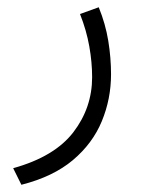

<svg xmlns="http://www.w3.org/2000/svg" viewBox="-20 -244 387 526"><path d="M250.5 -224.1Q269 -178.7 276.6 -132.3Q284.2 -85.9 284.2 -40.5Q284.2 26.9 259 87.9Q233.9 148.9 179.7 194.6Q125.5 240.2 38.6 262.2L16.1 216.8Q129.9 185.1 181.2 117.9Q232.4 50.8 232.4 -32.7Q232.4 -73.2 224.6 -117.2Q216.8 -161.1 199.2 -205.6Z"/></svg>

Font: Vazir Thin
Style: Thin
Weight: 100
Designer: Saber Rastikerdar
Foundry: Saber Rastikerdar
Version: Version 30.0.0